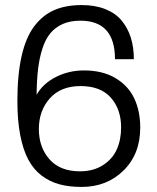

<svg xmlns="http://www.w3.org/2000/svg" viewBox="-20 -718 612 750"><path d="M298.8 12.2Q250 12.2 212.2 2Q174.3 -8.3 142.8 -32Q111.3 -55.7 90.8 -94Q70.3 -132.3 59.1 -189.7Q47.9 -247.1 47.9 -323.2Q47.9 -426.3 64.5 -499.3Q81.1 -572.3 114 -615.7Q147 -659.2 192.1 -678.7Q237.3 -698.2 298.8 -698.2Q351.6 -698.2 391.4 -682.4Q431.2 -666.5 455.1 -637.7Q479 -608.9 491 -571Q502.9 -533.2 502.9 -486.8H429.2Q429.2 -637.2 293.9 -637.2Q254.4 -637.2 225.1 -624.3Q195.8 -611.3 176.5 -587.9Q157.2 -564.5 145.5 -527.8Q133.8 -491.2 128.7 -448.2Q123.5 -405.3 123 -348.1Q148.9 -392.6 199.2 -417.7Q249.5 -442.9 308.1 -442.9Q380.9 -442.9 431.2 -412.8Q481.4 -382.8 504.6 -333.3Q527.8 -283.7 527.8 -219.2Q527.8 -116.2 462.6 -52Q397.5 12.2 298.8 12.2ZM292 -48.8Q344.7 -48.8 382.1 -72.8Q419.4 -96.7 436.3 -134.5Q453.1 -172.4 453.1 -220.2Q453.1 -291 413.1 -336.4Q373 -381.8 294.9 -381.8Q217.3 -381.8 174.6 -333.7Q131.8 -285.6 131.8 -213.9Q131.8 -142.6 173.3 -95.7Q214.8 -48.8 292 -48.8Z"/></svg>

Font: Archivo Light
Style: Regular
Weight: 300
Designer: Hector Gatti
Foundry: Omnibus-Type
Version: Version 2.001